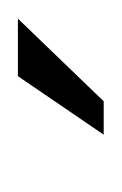

<svg xmlns="http://www.w3.org/2000/svg" viewBox="18 -696 132 207"><g transform="rotate(-90 83.5 -592.0)"><path d="M42.3 -545.7 105.4 -638.2H167.4L78.3 -545.7Z"/></g></svg>

Font: Alumni Sans SC Thin
Style: Italic
Weight: 100
Italic angle: -8°
Designer: Robert E. Leuschke
Foundry: Robert E. Leuschke
Version: Version 1.016